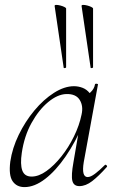

<svg xmlns="http://www.w3.org/2000/svg" viewBox="-20 -751 472 784"><path d="M80 13Q48 13 31.5 -11Q15 -35 22 -91Q30 -146 56.5 -200.5Q83 -255 120.5 -300Q158 -345 200.5 -372Q243 -399 282 -399Q300 -399 317 -392.5Q334 -386 346 -371Q358 -356 360 -332L322 -357Q333 -359 349 -373.5Q365 -388 368 -407Q370 -410 375.5 -409Q381 -408 380 -406L322 -89Q312 -28 338 -28Q350 -28 368 -41.5Q386 -55 408 -77Q411 -80 415 -76Q419 -72 416 -69Q383 -32 356.5 -11.5Q330 9 304 9Q281 9 275.5 -12.5Q270 -34 280 -89L304 -229L320 -246Q289 -172 248.5 -113Q208 -54 164.5 -20.5Q121 13 80 13ZM109 -30Q138 -30 169.5 -52.5Q201 -75 230.5 -112Q260 -149 282 -194Q304 -239 313 -283Q321 -318 305.5 -343Q290 -368 251 -367Q215 -366 176.5 -334Q138 -302 108.5 -248.5Q79 -195 69 -127Q62 -80 71 -55Q80 -30 109 -30ZM240 -475 203 -727Q203 -731 210 -731Q217 -731 226.5 -728.5Q236 -726 243 -722.5Q250 -719 250 -716V-476Q250 -474 245 -473Q240 -472 240 -475ZM350 -475 313 -727Q313 -731 320 -731Q327 -731 336.5 -728.5Q346 -726 353 -722.5Q360 -719 360 -716V-476Q360 -474 355 -473Q350 -472 350 -475Z"/></svg>

Font: Cormorant Light Light
Style: Italic
Weight: 300
Italic angle: -10°
Version: Version 4.000